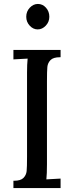

<svg xmlns="http://www.w3.org/2000/svg" viewBox="-20 -953 375 973"><path d="M48 0ZM218 -542V-121Q218 -71 215 -44L287 -48V0H48V-37H51Q85 -37 99 -51.5Q113 -66 115 -86Q117 -106 117 -158V-586Q117 -626 120 -656L48 -652V-700H287V-663H284Q250 -663 236 -648.5Q222 -634 220 -614Q218 -594 218 -542ZM230 -868Q230 -842 212 -823Q194 -804 171 -804Q148 -804 130.5 -823Q113 -842 113 -868Q113 -895 131 -914Q149 -933 172 -933Q196 -933 213 -914Q230 -895 230 -868Z"/></svg>

Font: Sumana
Style: Regular
Weight: 400
Designer: Cyreal, Alexei Vanyashin (Devanagari), Olga Karpushina (Latin)
Foundry: Cyreal
Version: Version 1.015;PS 001.015;hotconv 1.0.70;makeotf.lib2.5.58329